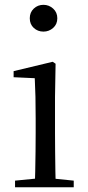

<svg xmlns="http://www.w3.org/2000/svg" viewBox="-20 -788 372 808"><path d="M43.3 0V-27.8L153.1 -38.6H184.5L290.3 -27.8V0ZM126.3 0Q127.3 -24.4 128.2 -65.3Q129.1 -106.3 129.6 -150.7Q130.1 -195.1 130.1 -228.5V-288.8Q130.1 -339.6 129.2 -380.6Q128.3 -421.6 126.3 -458.9L37.3 -463V-488.6L201.7 -528L213.9 -519.8L211.5 -380.2V-228.5Q211.5 -195.1 212 -150.7Q212.5 -106.3 213.1 -65.3Q213.7 -24.4 214.7 0ZM162.8 -655Q138.9 -655 122.1 -670.5Q105.3 -686 105.3 -711.1Q105.3 -735.9 122.1 -751.8Q138.9 -767.7 162.8 -767.7Q186.2 -767.7 203.7 -751.8Q221.2 -735.9 221.2 -711.1Q221.2 -686 203.7 -670.5Q186.2 -655 162.8 -655Z"/></svg>

Font: Noto Serif TC
Style: Regular
Weight: 200
Designer: Ryoko NISHIZUKA 西塚涼子 (kana & ideographs); Frank Grießhammer (Latin, Greek & Cyrillic); Wenlong ZHANG 张文龙 (bopomofo); San
Foundry: Adobe
Version: Version 2.001;hotconv 1.1.0;makeotfexe 2.6.0